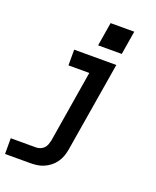

<svg xmlns="http://www.w3.org/2000/svg" viewBox="-172 -845 944 1160"><g transform="rotate(20 300.0 -265.5)"><path d="M5 215V114H166Q180 114 193.5 109Q207 104 217 94Q227 84 232 70.5Q237 57 240 44L316 -419H182V-520H453L357 60Q353 82 345.5 103Q338 124 324.5 143Q311 162 292.5 176.5Q274 191 253 200Q232 209 210 212Q188 215 166 215ZM461 -594H309L334 -746H486Z"/></g></svg>

Font: Iosevka SS04 Extended
Style: Bold Italic
Weight: 700
Width: 7
Italic angle: -9°
Monospace: yes
Designer: Belleve Invis
Foundry: Belleve Invis
Version: Version 19.0.0; ttfautohint (v1.8.4)